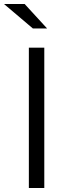

<svg xmlns="http://www.w3.org/2000/svg" viewBox="-57 -938 329 958"><path d="M0 0ZM87 0V-700H164V0ZM66 -918 178 -796H107L-37 -918Z"/></svg>

Font: Red Hat Text
Style: Regular
Weight: 400
Designer: Pentagram / MCKL
Foundry: Pentagram / MCKL
Version: Version 1.005; Red Hat Text